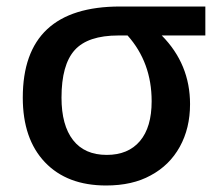

<svg xmlns="http://www.w3.org/2000/svg" viewBox="-20 -560 673 590"><path d="M477 -451H611V-540H349Q50 -540 50 -260Q50 -133 118 -61.5Q186 10 306 10Q387 10 443 -21Q501 -52 532.5 -109Q564 -166 564 -240Q564 -363 477 -451ZM344 -451H372Q446 -368 446 -249Q446 -169 410 -126.5Q374 -84 308 -84Q240 -84 204.5 -129.5Q169 -175 169 -260Q169 -361 209.5 -406Q250 -451 344 -451Z"/></svg>

Font: OpenSansMMV
Style: Semibold
Weight: 600
Designer: Steve Matteson
Foundry: Ascender Corporation
Version: Version 6.000